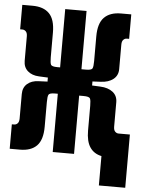

<svg xmlns="http://www.w3.org/2000/svg" viewBox="-57 -742 700 928"><g transform="rotate(5 293.0 -277.5)"><path d="M13.2 2.4V-116.2H24.4Q33.7 -116.2 41 -123.5Q48.3 -130.9 48.3 -147.5V-266.1Q48.3 -297.9 69.1 -315.9Q89.8 -334 123.5 -335L167 -336.9V-356.4L123.5 -358.4Q89.8 -359.9 69.1 -377.9Q48.3 -396 48.3 -427.2V-545.9Q48.3 -562.5 41 -569.8Q33.7 -577.1 24.4 -577.1H13.2V-695.8H63Q116.7 -695.8 144.5 -667.2Q172.4 -638.7 172.4 -575.2V-455.1Q172.4 -428.2 177 -419.4Q181.6 -410.6 208.5 -410.6H221.7V-693.4H325.2V-410.6H346.2Q373.5 -410.6 378.2 -419.4Q382.8 -428.2 382.8 -455.1V-575.2Q382.8 -638.7 410.9 -667.2Q439 -695.8 492.2 -695.8H542V-577.1H530.8Q521.5 -577.1 514.2 -569.8Q506.8 -562.5 506.8 -545.9V-427.2Q506.8 -396 483.9 -377.9Q460.9 -359.9 423.3 -358.4L383.3 -356.4V-336.9L423.3 -335Q460.9 -333.5 483.9 -315.7Q506.8 -297.9 506.8 -266.1V-147.9Q506.8 -131.3 514.2 -124Q521.5 -116.7 530.8 -116.7H585.9V141.6H458V-1Q420.9 -8.8 401.9 -37.4Q382.8 -65.9 382.8 -118.2V-238.3Q382.8 -265.1 378.2 -273.9Q373.5 -282.7 346.2 -282.7H325.2V0H221.7V-282.7H208.5Q181.6 -282.7 177 -273.9Q172.4 -265.1 172.4 -238.3V-118.2Q172.4 -54.7 144.5 -26.1Q116.7 2.4 63 2.4Z"/></g></svg>

Font: CaskaydiaMono NF
Style: Bold
Weight: 700
Designer: Aaron Bell
Foundry: Saja Typeworks
Version: Version 2111.001; ttfautohint (v1.8.4);Nerd Fonts 3.1.1